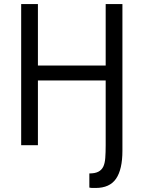

<svg xmlns="http://www.w3.org/2000/svg" viewBox="-20 -720 712 952"><path d="M587 27Q587 120 555.5 166Q524 212 454 212Q446 212 438.5 212Q431 212 423 210V140Q451 140 467.5 131.5Q484 123 492 106.5Q500 90 502 63Q504 36 504 0V-321H168V0H85V-700H168V-395H504V-700H587Z"/></svg>

Font: PT Sans
Style: Regular
Weight: 400
Version: Version 2.003W OFL; ttfautohint (v1.6)